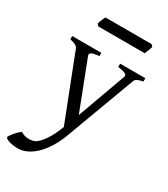

<svg xmlns="http://www.w3.org/2000/svg" viewBox="-236 -734 942 1076"><g transform="rotate(30 235.0 -196.5)"><path d="M482.9 -433.1Q468.3 -429.7 459 -426.8Q449.7 -423.8 443.8 -420.2Q438 -416.5 434.8 -411.9Q431.6 -407.2 429.2 -399.9L266.1 40Q245.6 94.2 220.5 132.8Q195.3 171.4 168.2 196Q141.1 220.7 113.8 232.4Q86.4 244.1 62 244.1Q43.5 244.1 27.8 241.7Q12.2 239.3 1 235.6Q-10.3 231.9 -16.6 227.3Q-22.9 222.7 -22.9 218.3Q-22.9 215.3 -17.1 206.5Q-11.2 197.8 -2.4 187.3Q6.3 176.8 16.4 167Q26.4 157.2 34.2 152.3Q57.6 166 80.8 167Q104 168 122.1 161.1Q130.9 158.2 142.6 147.5Q154.3 136.7 166.3 121.1Q178.2 105.5 189.7 85.7Q201.2 65.9 210 44.9L224.1 11.2L64 -399.9Q59.6 -413.6 46.9 -420.7Q34.2 -427.7 9.8 -433.1V-454.1H198.2V-433.1Q179.2 -430.7 167.2 -428.2Q155.3 -425.8 148.7 -422.1Q142.1 -418.5 141.1 -413.1Q140.1 -407.7 143.1 -399.9L263.2 -88.9L376 -399.9Q378.4 -407.2 376.7 -412.4Q375 -417.5 368.4 -421.1Q361.8 -424.8 349.9 -427.5Q337.9 -430.2 319.8 -433.1V-454.1H482.9ZM428.7 -625.5Q427.7 -620.1 425.3 -613Q422.9 -606 419.9 -598.9Q417 -591.8 414.3 -585Q411.6 -578.1 409.7 -573.7H109.4L98.6 -585.9Q99.6 -591.3 102.1 -598.1Q104.5 -605 107.4 -612.1Q110.4 -619.1 113.3 -625.7Q116.2 -632.3 118.7 -637.2H418Z"/></g></svg>

Font: Gentium Plus Viet
Style: Regular
Weight: 400
Designer: J. Victor Gaultney, Annie Olsen, Iska Routamaa, Becca Hirsbrunner
Foundry: SIL International
Version: Version 5.000